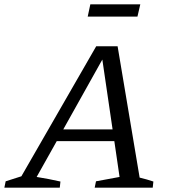

<svg xmlns="http://www.w3.org/2000/svg" viewBox="-59 -860 777 880"><path d="M581 -46Q597 -42 613.5 -37.5Q630 -33 644 -28L641 0H375L381 -29L489 -49L465 -213H201L109 -49Q165 -40 218 -28L215 0H-39L-33 -29L39 -52L382 -648H480ZM231 -267H457L410 -587ZM343 -784 355 -840H584L571 -784Z"/></svg>

Font: Piazzolla SC
Style: Italic
Weight: 400
Italic angle: -11.3°
Designer: Juan Pablo del Peral
Foundry: Huerta Tipografica
Version: Version 1.330